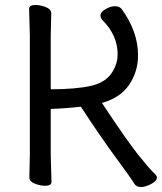

<svg xmlns="http://www.w3.org/2000/svg" viewBox="-20 -731 653 772"><path d="M548 21Q529 21 521 9Q506 -16 447.5 -95Q389 -174 305 -302Q245 -295 184 -293V-106L187 0Q187 16 162 16Q142 16 120 7.5Q98 -1 98 -18L100 -107V-589L97 -695Q97 -711 122 -711Q142 -711 164 -702.5Q186 -694 186 -677L184 -588V-372Q284 -372 346.5 -386Q409 -400 435 -447Q453 -478 453 -512Q453 -589 392 -650Q384 -658 384 -670Q384 -682 404 -694Q424 -706 442 -706Q460 -706 469 -695Q535 -604 535 -509Q535 -443 499.5 -390.5Q464 -338 390 -317Q491 -164 537 -107Q583 -50 597 -37.5Q611 -25 611 -18Q611 -3 587.5 9Q564 21 548 21Z"/></svg>

Font: LXGW WenKai Lite
Style: Bold
Weight: 700
Designer: LXGW / Fontworks Inc.
Foundry: LXGW / Fontworks Inc.
Version: Version 1.330;April 28, 2024